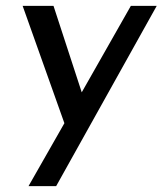

<svg xmlns="http://www.w3.org/2000/svg" viewBox="-20 -434 553 653"><path d="M513 -414 171 199H77L199 -15L57 -414H162L258 -120L425 -414Z"/></svg>

Font: Josefin Sans
Style: Italic
Weight: 400
Italic angle: -7°
Designer: Santiago Orozco
Foundry: Typemade
Version: Version 2.000